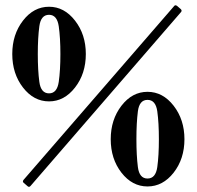

<svg xmlns="http://www.w3.org/2000/svg" viewBox="-20 -726 753 734"><path d="M543.9 -375Q485.4 -375 444.3 -321.8Q403.3 -268.6 403.3 -193.8Q403.3 -118.7 444.3 -65.9Q485.4 -13.2 543.9 -13.2Q602.5 -13.2 643.8 -65.9Q685.1 -118.7 685.1 -193.8Q685.1 -268.6 643.8 -321.8Q602.5 -375 543.9 -375ZM543.9 -344.2Q575.2 -344.2 581.3 -300.3Q587.4 -256.3 587.4 -193.8Q587.4 -131.3 581.3 -87.4Q575.2 -43.5 543.9 -43.5Q512.7 -43.5 507.1 -87.4Q501.5 -131.3 501.5 -193.8Q501.5 -256.3 507.1 -300.3Q512.7 -344.2 543.9 -344.2ZM656.7 -703.6 671.4 -690.9Q676.8 -685.1 671.9 -679.7L96.7 -15.1Q91.3 -8.8 85.4 -14.2L70.8 -26.9Q64.9 -31.2 69.8 -38.1L645.5 -702.6Q649.4 -708.5 656.7 -703.6ZM167.5 -700.2Q225.6 -700.2 266.8 -647.2Q308.1 -594.2 308.1 -519.5Q308.1 -444.3 266.8 -391.4Q225.6 -338.4 167.5 -338.4Q108.9 -338.4 67.9 -391.4Q26.9 -444.3 26.9 -519.5Q26.9 -594.2 67.9 -647.2Q108.9 -700.2 167.5 -700.2ZM167.5 -669.4Q136.2 -669.4 130.4 -625.5Q124.5 -581.5 124.5 -519.5Q124.5 -457 130.4 -413.1Q136.2 -369.1 167.5 -369.1Q198.2 -369.1 204.6 -413.1Q210.9 -457 210.9 -519.5Q210.9 -581.5 204.6 -625.5Q198.2 -669.4 167.5 -669.4Z"/></svg>

Font: Bertholdr Mainzer Fraktur
Style: Regular
Weight: 400
Designer: Peter Wiegel, original typeface by Carl Albert Fahrenwaldt 1901
Foundry: Peter Wiegel
Version: Version 1.000 2010 initial release